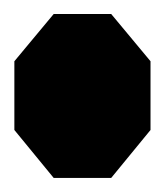

<svg xmlns="http://www.w3.org/2000/svg" viewBox="-20 -500 235 274"><path d="M56.6 -246.1 0.5 -314.5V-412.6L56.6 -480H138.7L194.8 -412.6V-314.5L138.7 -246.1Z"/></svg>

Font: Gap Sans
Style: Regular
Weight: 400
Designer: Alexandre Liziard and Étienne Ozeray
Foundry: Interstices.io
Version: Version 1.6.1 - December 3. 2014